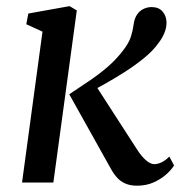

<svg xmlns="http://www.w3.org/2000/svg" viewBox="-20 -580 584 610"><path d="M50 0 115 -479.5 63.5 -503 70 -537 201 -560.5 224 -547 149.5 0ZM415 10Q394 10 378 3Q362 -4 350.8 -17Q339.5 -30 330.5 -47L200 -280.5Q234 -303 265 -324Q296 -345 322.8 -368.2Q349.5 -391.5 370.5 -419Q389.5 -443 396 -464Q402.5 -485 404.5 -502Q407 -521.5 415.5 -533.8Q424 -546 436.2 -551.8Q448.5 -557.5 461.5 -557.5Q484 -557.5 496 -544Q508 -530.5 509 -510.5Q509.5 -493 502.5 -475.8Q495.5 -458.5 483 -442.5Q466 -418.5 437 -395Q408 -371.5 375.8 -351Q343.5 -330.5 314.5 -314.2Q285.5 -298 267 -288L276 -321L415.5 -105Q428.5 -84.5 443 -71.5Q457.5 -58.5 470 -58.5Q480 -58.5 491.8 -63.5Q503.5 -68.5 518 -82.5L533 -54.5Q525 -41 508.2 -26Q491.5 -11 468 -0.5Q444.5 10 415 10Z"/></svg>

Font: Merriweather 36pt
Style: Italic
Weight: 400
Italic angle: -7.8°
Version: Version 2.101